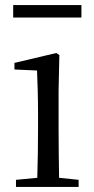

<svg xmlns="http://www.w3.org/2000/svg" viewBox="-20 -737 372 757"><path d="M32 -668H301V-717H32ZM126 0H290V-28L213 -36C212 -92 211 -175 211 -229V-380L214 -520L202 -528L37 -489V-463L126 -459C128 -409 130 -356 130 -289V-229C130 -175 129 -92 127 -36L43 -28V0Z"/></svg>

Font: Noto Serif CJK TC
Style: Regular
Weight: 400
Designer: Ryoko NISHIZUKA 西塚涼子 (kana & ideographs); Frank Grießhammer (Latin, Greek & Cyrillic); Wenlong ZHANG 张文龙 (bopomofo); San
Foundry: Adobe
Version: Version 2.001;hotconv 1.1.0;makeotfexe 2.6.0